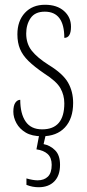

<svg xmlns="http://www.w3.org/2000/svg" viewBox="-20 -562 365 806"><path d="M156 10Q114 10 88 -5.5Q62 -21 49 -45Q36 -69 36 -93Q36 -119 44.5 -131Q53 -143 65 -143Q65 -85 87.5 -52Q110 -19 157 -19Q250 -19 250 -128Q250 -163 233.5 -192Q217 -221 165 -254Q124 -282 99.5 -306Q75 -330 64 -356.5Q53 -383 53 -418Q53 -474 84.5 -508Q116 -542 169 -542Q219 -542 248.5 -516Q278 -490 278 -450Q278 -403 250 -403Q250 -513 168 -513Q127 -513 108.5 -486Q90 -459 90 -421Q90 -379 113 -349.5Q136 -320 185 -289Q244 -253 265.5 -215.5Q287 -178 287 -130Q287 -64 252.5 -27Q218 10 156 10ZM142 224Q116 224 91 214V187Q119 195 138 195Q165 195 181 179.5Q197 164 197 130Q197 100 180 84.5Q163 69 133 65L147 -9H175L163 43Q190 48 211 68.5Q232 89 232 130Q232 175 208 199.5Q184 224 142 224Z"/></svg>

Font: Noto Serif ExtraCondensed ExtraLight
Style: Regular
Weight: 200
Width: 2
Designer: Monotype Design Team
Foundry: Monotype Imaging Inc.
Version: Version 2.015